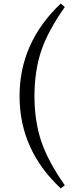

<svg xmlns="http://www.w3.org/2000/svg" viewBox="-20 -839 409 1069"><path d="M171.9 -303.7Q171.9 -167 209 -54.7Q246.1 57.6 340.8 192.4L318.4 210Q88.9 -3.9 88.9 -303.7Q88.9 -602.5 318.4 -819.3L340.8 -799.8Q245.1 -664.1 208.5 -552.7Q171.9 -441.4 171.9 -303.7Z"/></svg>

Font: GenYoMin TW TTF Medium
Style: Regular
Weight: 500
Version: Version 1.300